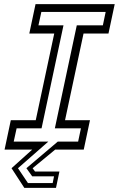

<svg xmlns="http://www.w3.org/2000/svg" viewBox="-20 -720 572 924"><path d="M97 184 35.5 89.5 135 0H2L32 -141.5H152L241 -558.5H121L151 -700H532L502 -558.5H382L293 -141.5H413L383 0H245.5L137 89.5L148.5 105.5H266L249.5 184ZM114.5 161H233.5L240 128.5H135L107 89.5L258 -38.5H356L369.5 -102.5H244L349.5 -598H475L488.5 -662.5H179L165 -598H285.5L180 -102.5H60L46 -38.5H212.5L66.5 89.5Z"/></svg>

Font: Tourney
Style: Italic
Weight: 400
Italic angle: -12°
Version: Version 1.015